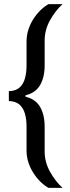

<svg xmlns="http://www.w3.org/2000/svg" viewBox="-20 -763 342 933"><path d="M216 150Q196 139 177 120.5Q158 102 142.5 78Q127 54 118 26Q109 -2 109 -32V-149Q109 -182 101.5 -209.5Q94 -237 75.5 -254Q57 -271 23 -272V-320Q57 -321 75.5 -338Q94 -355 101.5 -383Q109 -411 109 -444V-560Q109 -591 118 -619Q127 -647 142.5 -671Q158 -695 177 -713.5Q196 -732 216 -743H284Q266 -727 250.5 -706.5Q235 -686 222.5 -663.5Q210 -641 203.5 -616.5Q197 -592 197 -566V-446Q197 -387 174.5 -349Q152 -311 104 -300V-293Q152 -282 174.5 -244Q197 -206 197 -146V-26Q197 -1 203.5 23.5Q210 48 222.5 70.5Q235 93 250.5 113.5Q266 134 284 150Z"/></svg>

Font: Saira SemiCondensed Medium
Style: Regular
Weight: 500
Width: 4
Designer: Hector Gatti with collaboration of the Omnibus-Type team
Foundry: Omnibus-Type
Version: Version 1.101